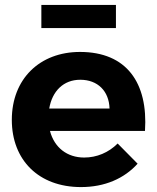

<svg xmlns="http://www.w3.org/2000/svg" viewBox="-20 -754 637 780"><path d="M451 -734H148V-640H451ZM305 -543C141 -543 28 -433 28 -267C28 -104 137 6 309 6C406 6 485 -29 539 -89L458 -171C421 -134 373 -114 322 -114C253 -114 201 -154 183 -222H569C582 -418 494 -543 305 -543ZM180 -313C192 -384 238 -430 306 -430C377 -430 423 -384 425 -313Z"/></svg>

Font: Juman SemiBold
Style: Regular
Weight: 600
Designer: Bandar Raffah (Arabic) Julieta Ulanovsky (Latin)
Foundry: Caramella
Version: Version 5.022;PS 005.022;hotconv 1.0.88;makeotf.lib2.5.64775